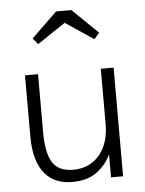

<svg xmlns="http://www.w3.org/2000/svg" viewBox="-50 -716 575 762"><g transform="rotate(-5 237.0 -335.0)"><path d="M208 5Q174 5 146.5 -6Q119 -17 99 -40.5Q79 -64 68 -101Q57 -138 57 -191V-433H109V-203Q109 -118 133.5 -80.5Q158 -43 215 -43Q251 -43 278 -56.5Q305 -70 323 -93Q341 -116 350 -146Q359 -176 359 -210V-433H410V0H362V-92Q345 -53 307 -24Q269 5 208 5ZM100 -576 202 -675H263L365 -576L344 -552L232 -627L120 -552Z"/></g></svg>

Font: Tilda Sans Light
Style: Regular
Weight: 300
Designer: ParaType Ltd
Foundry: ParaType Ltd
Version: Version 1.009